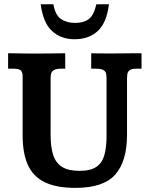

<svg xmlns="http://www.w3.org/2000/svg" viewBox="-20 -892 719 924"><path d="M343.3 12.2Q251 12.2 194.8 -15.4Q138.7 -43 113.8 -99.1Q88.9 -155.3 88.9 -240.2V-527.3Q88.9 -540 82 -550.8Q75.2 -561.5 41.5 -561.5H19V-635.7Q33.7 -635.7 57.4 -635.3Q81.1 -634.8 106.9 -634.5Q132.8 -634.3 152.8 -634.3Q186.5 -634.3 219.7 -634.8Q252.9 -635.3 293.9 -635.7V-561.5H275.4Q250.5 -561.5 239.5 -554.9Q228.5 -548.3 226.1 -537.8Q223.6 -527.3 223.6 -515.1V-242.2Q223.6 -185.1 235.8 -146.7Q248 -108.4 278.3 -89.1Q308.6 -69.8 362.8 -69.8Q415.5 -69.8 443.6 -88.9Q471.7 -107.9 482.2 -145.3Q492.7 -182.6 492.7 -236.8V-516.6Q492.7 -528.8 490.2 -539.1Q487.8 -549.3 476.6 -555.4Q465.3 -561.5 438.5 -561.5H418.9V-635.7Q428.7 -635.3 449.2 -635Q469.7 -634.8 492.9 -634.8Q516.1 -634.8 532.7 -634.8Q546.4 -634.8 564.7 -635Q583 -635.3 606.9 -635.5Q630.9 -635.7 661.1 -635.7V-561.5H637.2Q613.3 -561.5 603.8 -554Q594.2 -546.4 592.8 -535.4Q591.3 -524.4 591.3 -515.1V-243.2Q591.3 -116.2 534.7 -52Q478 12.2 343.3 12.2ZM338.9 -703.1Q273.9 -703.1 230.7 -742.4Q187.5 -781.7 175.8 -871.6H236.8Q246.1 -819.3 273.4 -800.5Q300.8 -781.7 341.8 -781.7Q382.3 -781.7 407 -800Q431.6 -818.4 443.8 -871.6H504.4Q493.2 -781.7 450 -742.4Q406.7 -703.1 338.9 -703.1Z"/></svg>

Font: Kameron SemiBold
Style: Regular
Weight: 600
Designer: Vernon Adams
Foundry: Vernon Adams
Version: Version 1.100